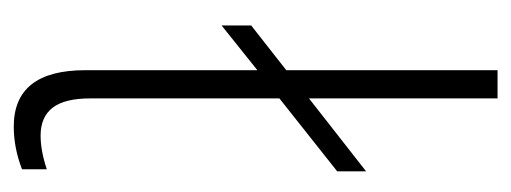

<svg xmlns="http://www.w3.org/2000/svg" viewBox="-252 -485 743 279"><g transform="rotate(90 119.5 -345.5)"><path d="M82 -98V-348L17 -296V-339L82 -390V-697H123V-423L229 -506V-464L123 -380V-105Q123 -68 136.5 -50.5Q150 -33 177 -33Q199 -33 226 -42V-6Q195 6 164 6Q82 6 82 -98Z"/></g></svg>

Font: Hanken Grotesk ExtraLight
Style: Regular
Weight: 200
Designer: Alfredo Marco Pradil
Foundry: Hanken Design Co.
Version: Version 3.014